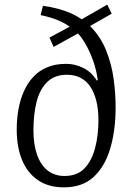

<svg xmlns="http://www.w3.org/2000/svg" viewBox="-20 -793 577 827"><path d="M255 14Q189 14 143.5 -17Q98 -48 75 -104Q52 -160 52 -235Q52 -280 59.5 -322Q67 -364 83 -400Q99 -436 124 -462.5Q149 -489 184 -503.5Q219 -518 265 -518Q303 -518 338.5 -500.5Q374 -483 397 -446L401 -448Q396 -487 384 -523Q372 -559 355 -591.5Q338 -624 316 -649L211 -591L193 -631L280 -678Q264 -690 244 -699.5Q224 -709 201.5 -716Q179 -723 155 -728L165 -768Q201 -763 230.5 -755Q260 -747 285 -736Q310 -725 332 -710L442 -773L461 -734L368 -681Q414 -634 437.5 -575Q461 -516 469.5 -453Q478 -390 478 -330Q478 -232 455 -154Q432 -76 383.5 -31Q335 14 255 14ZM258 -35Q312 -35 343.5 -67.5Q375 -100 389.5 -155Q404 -210 404 -276Q404 -322 395 -358Q386 -394 369.5 -419Q353 -444 327.5 -457.5Q302 -471 268 -471Q215 -471 183 -439.5Q151 -408 137.5 -354Q124 -300 124 -231Q124 -170 140 -125.5Q156 -81 186 -58Q216 -35 258 -35Z"/></svg>

Font: Literata Light
Style: Italic
Weight: 300
Italic angle: -2°
Designer: Latin by Veronika Burian and Jose Scaglione. Greek by Irene Vlachou. Cyrillic by Vera Evstafieva
Foundry: TypeTogether
Version: Version 3.103;gftools[0.9.29]